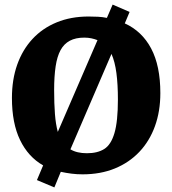

<svg xmlns="http://www.w3.org/2000/svg" viewBox="-20 -740 751 837"><path d="M217 77 141 45 168 -19Q103 -56 67.5 -129.5Q32 -203 32 -313Q32 -393 55 -458Q78 -523 121.5 -570Q165 -617 227 -642.5Q289 -668 366 -668Q387 -668 407 -667Q427 -666 446 -662L471 -720L545 -688L524 -638Q599 -604 639 -528.5Q679 -453 679 -334Q679 -255 655.5 -190Q632 -125 587.5 -78Q543 -31 480.5 -5.5Q418 20 340 20Q315 20 291.5 17Q268 14 245 9ZM232 -165 405 -565Q392 -570 378 -573Q364 -576 347 -576Q310 -576 284.5 -562.5Q259 -549 244 -521.5Q229 -494 222.5 -450.5Q216 -407 216 -347Q216 -288 219.5 -243Q223 -198 232 -165ZM359 -72Q405 -72 434.5 -90.5Q464 -109 479 -160Q494 -211 494 -306Q494 -372 487.5 -421.5Q481 -471 466 -505L287 -89Q315 -72 359 -72Z"/></svg>

Font: Faustina Light ExtraBold
Style: Regular
Weight: 800
Version: Version 1.200